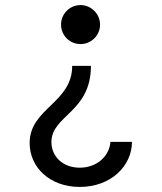

<svg xmlns="http://www.w3.org/2000/svg" viewBox="-20 -560 640 758"><path d="M339 -300H265C265 -153 97 -133 97 5C97 99 175 178 295 178C418 178 501 95 501 0H416C412 56 363 102 295 102C226 102 183 56 183 1C183 -105 339 -116 339 -300ZM375 -463C375 -505 340 -540 298 -540C255 -540 221 -505 221 -463C221 -420 255 -386 298 -386C340 -386 375 -420 375 -463Z"/></svg>

Font: CommitMono
Style: 400Regular
Weight: 400
Monospace: yes
Designer: Eigil Nikolajsen
Foundry: Eigil Nikolajsen
Version: Version 1.143